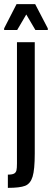

<svg xmlns="http://www.w3.org/2000/svg" viewBox="-46 -714 251 928"><path d="M36 76V-510H122V28Q122 106 111.5 140Q101 174 75.5 184Q50 194 -8 194V130Q13 130 22 125Q31 120 33.5 109.5Q36 99 36 76ZM-26 -569V-577L34 -694H124L185 -577V-569H125L81 -644L37 -569Z"/></svg>

Font: Saira Ultra Condensed SemiBold
Style: Regular
Weight: 600
Width: 1
Designer: Hector Gatti with collaboration of the Omnibus-Type team
Foundry: Omnibus-Type
Version: Version 1.001; ttfautohint (v1.8)